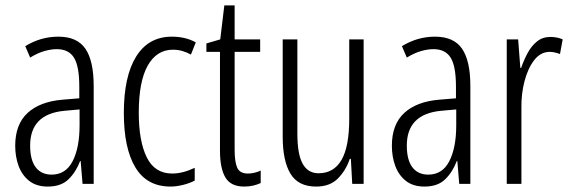

<svg xmlns="http://www.w3.org/2000/svg" viewBox="-20 -677 2101 707"><path d="M195 -542Q264 -542 294.5 -497.5Q325 -453 325 -360V0H284L277 -84H275Q260 -44 232.5 -17Q205 10 156 10Q114 10 87.5 -11Q61 -32 48.5 -66Q36 -100 36 -140Q36 -219 81.5 -261Q127 -303 211 -310L272 -315V-358Q272 -433 252.5 -464.5Q233 -496 189 -496Q168 -496 143.5 -489Q119 -482 91 -465L73 -507Q130 -542 195 -542ZM217 -269Q91 -257 91 -141Q91 -88 111.5 -61Q132 -34 170 -34Q222 -34 247.5 -83.5Q273 -133 273 -216V-274Z M608 10Q521 10 478.5 -60.5Q436 -131 436 -261Q436 -396 481.5 -469Q527 -542 613 -542Q663 -542 701 -521L683 -476Q651 -494 617 -494Q557 -494 524 -435.5Q491 -377 491 -262Q491 -157 520.5 -97.5Q550 -38 614 -38Q653 -38 697 -59V-12Q678 -2 653.5 4Q629 10 608 10Z M893 -38Q905 -38 917.5 -41Q930 -44 940 -49V-3Q927 3 912 6.5Q897 10 879 10Q830 10 810 -23.5Q790 -57 790 -123V-486H740V-517L791 -532L806 -657H844V-532H938V-486H844V-126Q844 -81 853.5 -59.5Q863 -38 893 -38Z M1319 -532V0H1277L1272 -92H1268Q1254 -50 1224.5 -20Q1195 10 1144 10Q1078 10 1049.5 -37.5Q1021 -85 1021 -173V-532H1075V-185Q1075 -109 1094.5 -74Q1114 -39 1153 -39Q1209 -39 1237.5 -88Q1266 -137 1266 -240V-532Z M1582 -542Q1651 -542 1681.5 -497.5Q1712 -453 1712 -360V0H1671L1664 -84H1662Q1647 -44 1619.5 -17Q1592 10 1543 10Q1501 10 1474.5 -11Q1448 -32 1435.5 -66Q1423 -100 1423 -140Q1423 -219 1468.5 -261Q1514 -303 1598 -310L1659 -315V-358Q1659 -433 1639.5 -464.5Q1620 -496 1576 -496Q1555 -496 1530.5 -489Q1506 -482 1478 -465L1460 -507Q1517 -542 1582 -542ZM1604 -269Q1478 -257 1478 -141Q1478 -88 1498.5 -61Q1519 -34 1557 -34Q1609 -34 1634.5 -83.5Q1660 -133 1660 -216V-274Z M2007 -541Q2017 -541 2029 -539Q2041 -537 2052 -532L2042 -478Q2035 -481 2024.5 -483.5Q2014 -486 2004 -486Q1971 -486 1947.5 -456Q1924 -426 1911.5 -378.5Q1899 -331 1900 -279V0H1846V-532H1888L1896 -427H1899Q1909 -456 1923 -482Q1937 -508 1957.5 -524.5Q1978 -541 2007 -541Z"/></svg>

Font: Noto Sans Sinhala ExtraCondensed Light
Style: Regular
Weight: 300
Width: 2
Designer: Jelle Bosma - Monotype Design Team
Foundry: Monotype Imaging Inc.
Version: Version 2.006; ttfautohint (v1.8.4.7-5d5b)